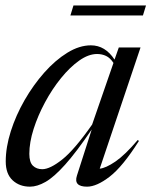

<svg xmlns="http://www.w3.org/2000/svg" viewBox="-20 -690 568 720"><path d="M268.5 -31.5 324 -204.5Q266 -119 224.2 -72.5Q182.5 -26 151 -8Q119.5 10 92.5 10Q53 10 27.2 -14Q1.5 -38 1.5 -84.5Q1.5 -138 20.5 -197.8Q39.5 -257.5 72.2 -314.5Q105 -371.5 146.2 -418Q187.5 -464.5 232.5 -492.2Q277.5 -520 321 -520Q374.5 -520 409.5 -466.5L425.5 -512H507L354 -57.5Q376.5 -59.5 412.8 -84.2Q449 -109 496.5 -165L501 -161.5Q440 -65 391.2 -27.5Q342.5 10 306.5 10Q255 10 268.5 -31.5ZM90 -113Q90 -81.5 103.5 -68.5Q117 -55.5 138.5 -55.5Q167.5 -55.5 213.2 -91.8Q259 -128 325.5 -223L405.5 -454Q393 -473 377.8 -480.2Q362.5 -487.5 344 -487.5Q312 -487.5 277 -462.8Q242 -438 208.8 -397Q175.5 -356 148.8 -306.2Q122 -256.5 106 -206.2Q90 -156 90 -113ZM244 -632 255.5 -669.5H527.5L516 -632Z"/></svg>

Font: Newsreader Display
Style: Italic
Weight: 400
Italic angle: -17°
Designer: Hugues Gentile
Foundry: Production Type
Version: Version 1.001